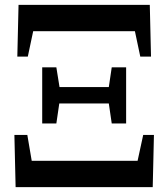

<svg xmlns="http://www.w3.org/2000/svg" viewBox="-20 -767 689 787"><path d="M44 0H606L611 -214H567L544 -108H110L92 -214H39ZM51 -535H94L116 -639H533L555 -535H599L594 -747H56ZM438 -261H497V-491H438L426 -410H224L211 -491H153V-261H211L223 -343H426Z"/></svg>

Font: GenKiMin2 TW H
Style: Regular
Weight: 900
Version: Version 2.100;PS 2.1;hotconv 16.6.51;makeotf.lib2.5.65220 DE